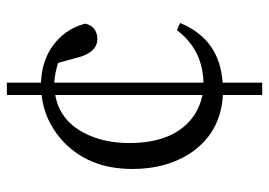

<svg xmlns="http://www.w3.org/2000/svg" viewBox="-136 -624 809 578"><g transform="rotate(-90 269.0 -334.5)"><path d="M272.5 -129.9V-573.2Q189.5 -558.6 151.4 -471.7Q127.9 -418.9 127.9 -350.6Q127.9 -212.9 210.9 -155.3Q239.3 -136.7 272.5 -129.9ZM467.8 -207 489.3 -197.3Q440.4 -78.1 309.6 -69.3V49.8H272.5V-68.4Q155.3 -75.2 93.8 -171.9Q49.8 -243.2 49.8 -340.8Q49.8 -477.5 140.6 -556.6Q199.2 -606.4 272.5 -614.3V-718.8H309.6V-616.2Q402.3 -612.3 455.1 -547.9Q478.5 -518.6 487.3 -482.4Q478.5 -447.3 441.4 -446.3Q403.3 -446.3 386.7 -500Q384.8 -505.9 383.8 -511.7L369.1 -564.5Q339.8 -574.2 309.6 -576.2V-127Q402.3 -128.9 460 -197.3Q463.9 -202.1 467.8 -207Z"/></g></svg>

Font: GenYoMin JP Regular
Style: Regular
Weight: 400
Version: Version 1.001;PS 1;hotconv 16.6.51;makeotf.lib2.5.65220 DEVE